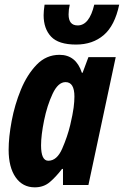

<svg xmlns="http://www.w3.org/2000/svg" viewBox="-20 -793 531 823"><path d="M491 -773H384Q363 -684 313 -684Q274 -684 274 -731Q274 -752 279 -773H171Q167 -745 167 -728Q167 -670 199 -636Q231 -602 306 -602Q377 -602 424.5 -642.5Q472 -683 491 -773ZM156 -170Q156 -213 169 -277Q182 -341 205.5 -391Q229 -441 261 -441Q299 -441 299 -379Q299 -358 295.5 -331Q292 -304 281 -257Q269 -207 246.5 -155.5Q224 -104 187 -104Q156 -104 156 -170ZM246 -69H250V0H359L476 -548H359L334 -481H331Q306 -558 235 -558Q178 -558 137 -515.5Q96 -473 69.5 -408.5Q43 -344 30 -274.5Q17 -205 17 -151Q17 -76 47 -33Q77 10 129 10Q167 10 193.5 -12.5Q220 -35 246 -69Z"/></svg>

Font: Noto Sans UI Condensed ExtraBold
Style: Italic
Weight: 800
Width: 3
Designer: Monotype Design Team
Foundry: Monotype Imaging Inc.
Version: 1.001